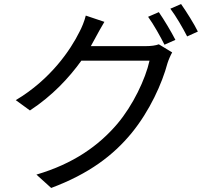

<svg xmlns="http://www.w3.org/2000/svg" viewBox="-20 -860 1040 949"><path d="M765 -800 712 -777C739 -740 773 -679 793 -639L847 -663C826 -704 790 -764 765 -800ZM875 -840 822 -817C850 -780 883 -723 905 -680L958 -704C940 -741 901 -803 875 -840ZM496 -752 404 -783C398 -757 383 -721 373 -703C329 -614 231 -468 58 -365L128 -314C238 -386 321 -475 382 -560H719C699 -469 637 -339 560 -248C469 -141 344 -51 160 3L233 69C420 -1 540 -92 631 -203C720 -312 781 -447 808 -548C813 -564 823 -587 831 -601L765 -641C749 -635 727 -632 700 -632H429L452 -674C462 -692 480 -726 496 -752Z"/></svg>

Font: ChiuKong Gothic CL
Style: Regular
Weight: 400
Designer: Ryoko NISHIZUKA 西塚涼子 (kana, bopomofo & ideographs); Paul D. Hunt (Latin, Greek & Cyrillic); Sandoll Communications 산돌커뮤니
Foundry: Adobe
Version: Version 1.300